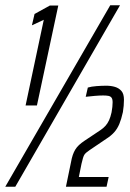

<svg xmlns="http://www.w3.org/2000/svg" viewBox="-30 -708 493 728"><path d="M67 -308 136 -633 91 -612 101 -655 159 -687H191L110 -308ZM-10 0 388 -688H425L28 0ZM220 0 239 -92Q242 -109 246 -120.5Q250 -132 255.5 -141Q261 -150 269.5 -158Q278 -166 290 -174L350 -214Q362 -222 370 -231Q378 -240 383.5 -252Q389 -264 393 -282Q395 -293 396 -302.5Q397 -312 397 -320Q397 -332 393 -337.5Q389 -343 381 -344.5Q373 -346 361 -346Q348 -346 330 -344.5Q312 -343 295 -341L303 -376Q316 -380 336 -381.5Q356 -383 373 -383Q391 -383 406 -378.5Q421 -374 430.5 -363Q440 -352 440 -330Q440 -319 439 -307Q438 -295 436 -283Q430 -256 422.5 -238Q415 -220 403.5 -207Q392 -194 375 -183L310 -139Q295 -129 290 -121.5Q285 -114 279 -87L269 -37H382L374 0Z"/></svg>

Font: Saira UltraCondensed
Style: Italic
Weight: 400
Width: 1
Italic angle: -12°
Designer: Hector Gatti with collaboration of the Omnibus-Type team
Foundry: Omnibus-Type
Version: Version 1.101